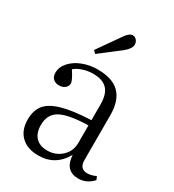

<svg xmlns="http://www.w3.org/2000/svg" viewBox="-187 -869 892 987"><g transform="rotate(30 259.0 -375.0)"><path d="M188 -584 172.9 -599.1 271 -738.8Q290.5 -764.2 307.1 -764.2Q322.3 -764.2 331.5 -752.9Q340.8 -741.7 340.8 -727.1Q340.8 -703.6 308.1 -676.8ZM194.8 14.2Q129.9 14.2 93 -21.2Q56.2 -56.6 56.2 -119.1Q56.2 -173.3 82.5 -206.3Q108.9 -239.3 171.4 -257.3Q233.9 -275.4 341.8 -279.8V-372.1Q341.8 -434.6 314.5 -462.9Q287.1 -491.2 231 -491.2Q199.2 -491.2 170.2 -481.4Q141.1 -471.7 124 -456.1Q155.8 -408.2 155.8 -390.1Q155.8 -373.5 142.1 -362.3Q128.4 -351.1 107.9 -351.1Q85.4 -351.1 72.3 -363.5Q59.1 -376 59.1 -398.9Q59.1 -433.1 85.2 -461.9Q111.3 -490.7 152.6 -506.3Q193.8 -522 238.8 -522Q329.6 -522 371.3 -478.8Q413.1 -435.5 413.1 -350.1V-85Q413.1 -32.2 459 -32.2Q481.9 -32.2 509.8 -44.9L518.1 -25.9Q482.4 14.2 432.1 14.2Q353 14.2 347.2 -77.1Q296.4 14.2 194.8 14.2ZM222.2 -30.8Q271.5 -30.8 306.6 -63Q341.8 -95.2 341.8 -146V-249Q226.1 -246.1 177.5 -219.5Q128.9 -192.9 128.9 -128.9Q128.9 -81.1 153.6 -55.9Q178.2 -30.8 222.2 -30.8Z"/></g></svg>

Font: Literata Light
Style: Regular
Weight: 300
Designer: Latin by Veronika Burian and Jose Scaglione. Greek by Irene Vlachou. Cyrillic by Vera Evstafieva.
Foundry: TypeTogether
Version: Version 3.021